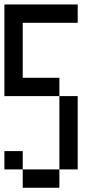

<svg xmlns="http://www.w3.org/2000/svg" viewBox="-20 -937 457 873"><path d="M0 -166.7V-250H83.3V-166.7ZM0 -500V-916.7H333.3V-833.3H83.3V-583.3H250V-500ZM83.3 -166.7H250V-83.3H83.3ZM250 -166.7V-500H333.3V-166.7Z"/></svg>

Font: Galmuri11 Condensed
Style: Regular
Weight: 400
Width: 3
Designer: Lee Minseo (quiple)
Version: Version 2.399;hotconv 1.1.1;makeotfexe 2.6.0 DEVELOPMENT